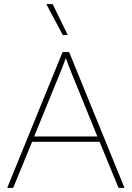

<svg xmlns="http://www.w3.org/2000/svg" viewBox="-20 -913 640 933"><path d="M464 -224H136L44 0H15L284 -660H316L585 0H556ZM453 -250 320 -577 300 -631 280 -578 146 -250ZM309 -743H285L205 -893H236Z"/></svg>

Font: Work Sans ExtraLight
Style: Regular
Weight: 280
Designer: Wei Huang
Foundry: Wei Huang
Version: Version 1.500